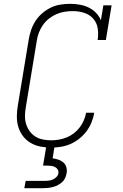

<svg xmlns="http://www.w3.org/2000/svg" viewBox="-20 -763 640 1003"><path d="M247 8Q218 8 190.5 2.5Q163 -3 140 -16.5Q117 -30 100.5 -51.5Q84 -73 76 -99Q68 -125 68 -153.5Q68 -182 73 -211L130 -556Q134 -581 142.5 -606Q151 -631 165.5 -653.5Q180 -676 201 -694Q222 -712 246 -723.5Q270 -735 296 -739Q322 -743 347 -743Q372 -743 397 -738.5Q422 -734 443.5 -723.5Q465 -713 481.5 -696Q498 -679 507 -657L520 -735H563L533 -554H490Q495 -584 490.5 -614Q486 -644 467 -665.5Q448 -687 419.5 -696Q391 -705 361 -705Q339 -705 317 -701.5Q295 -698 274.5 -689Q254 -680 235.5 -665.5Q217 -651 204 -632Q191 -613 183 -592Q175 -571 172 -549L115 -204Q111 -182 110.5 -159.5Q110 -137 116 -116.5Q122 -96 134 -79Q146 -62 163.5 -50.5Q181 -39 203 -34.5Q225 -30 247 -30Q267 -30 287.5 -33.5Q308 -37 328 -45Q348 -53 365.5 -66.5Q383 -80 396 -97Q409 -114 417.5 -133.5Q426 -153 430 -174H472Q468 -148 458 -123.5Q448 -99 432 -77.5Q416 -56 394 -38.5Q372 -21 347.5 -10.5Q323 0 297.5 4Q272 8 247 8ZM107 220 114 182H214Q224 182 235 180.5Q246 179 256.5 174.5Q267 170 275.5 161Q284 152 285 142Q287 131 281.5 122.5Q276 114 267 109.5Q258 105 247.5 103.5Q237 102 227 102H205L222 0H265L255 64Q270 66 285 71Q300 76 311 85.5Q322 95 326.5 110.5Q331 126 328 141Q326 154 320.5 166.5Q315 179 305 188Q295 197 283 203.5Q271 210 258 213.5Q245 217 232.5 218.5Q220 220 207 220Z"/></svg>

Font: Iosevka Curly Slab XLtExObl
Style: Regular
Weight: 200
Width: 7
Italic angle: -9°
Monospace: yes
Designer: Belleve Invis
Foundry: Belleve Invis
Version: Version 11.0.0; ttfautohint (v1.8.3)